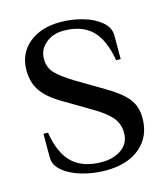

<svg xmlns="http://www.w3.org/2000/svg" viewBox="-105 -761 750 860"><g transform="rotate(-15 270.0 -330.5)"><path d="M52 -104V-214H73Q89 -114 138 -69Q187 -24 273 -24Q328 -24 365 -50.5Q402 -77 402 -125Q402 -167 376.5 -197.5Q351 -228 294 -261L171 -334Q106 -372 79 -412Q52 -452 52 -508Q52 -585 107.5 -631.5Q163 -678 254 -678Q307 -678 357.5 -663.5Q408 -649 440.5 -621.5Q473 -594 473 -558V-448H452Q435 -548 388 -592.5Q341 -637 257 -637Q209 -637 175 -609Q141 -581 141 -537Q141 -497 166 -470.5Q191 -444 250 -408L373 -335Q441 -295 470 -258.5Q499 -222 499 -168Q499 -83 440.5 -33Q382 17 280 17Q224 17 171.5 2Q119 -13 85.5 -40.5Q52 -68 52 -104Z"/></g></svg>

Font: El Messiri Medium
Style: Regular
Weight: 500
Designer: Mohamed Gaber
Foundry: Kief Type Foundry
Version: Version 2.007